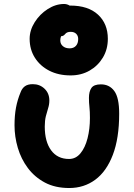

<svg xmlns="http://www.w3.org/2000/svg" viewBox="-20 -935 676 965"><path d="M328 10Q257 10 205.5 -17.5Q154 -45 120 -90.5Q86 -136 69.5 -192Q53 -248 53 -305Q53 -355 60.5 -394.5Q68 -434 83 -470Q90 -490 104.5 -501Q119 -512 145 -512Q180 -512 204 -489Q228 -466 228 -430Q228 -410 222 -391.5Q216 -373 210.5 -351Q205 -329 205 -299Q205 -223 237 -179.5Q269 -136 327 -136Q361 -136 384.5 -164.5Q408 -193 420 -240Q432 -287 432 -342Q432 -375 429.5 -397Q427 -419 427 -443Q427 -475 439.5 -493Q452 -511 487 -511Q530 -511 554.5 -477.5Q579 -444 579 -364Q579 -240 547 -156.5Q515 -73 458.5 -31.5Q402 10 328 10ZM335 -556Q274 -556 228 -579.5Q182 -603 155.5 -644.5Q129 -686 129 -740Q129 -783 154.5 -823.5Q180 -864 220 -889.5Q260 -915 302 -915Q317 -915 330 -907H333Q423 -907 472.5 -861.5Q522 -816 522 -740Q522 -687 497 -645.5Q472 -604 430 -580Q388 -556 335 -556ZM283 -732Q283 -714 296 -703Q309 -692 330 -692Q350 -692 361.5 -704.5Q373 -717 373 -739Q373 -755 363 -765Q353 -775 335 -775Q316 -775 307.5 -764Q299 -753 287 -753Q283 -743 283 -732Z"/></svg>

Font: Shantell Sans Normal
Style: Bold
Weight: 700
Designer: Stephen Nixon, Anya Danilova, Shantell Martin
Foundry: Arrow Type
Version: Version 1.009;[a7da0bfa3]